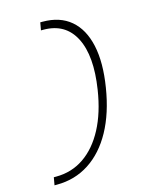

<svg xmlns="http://www.w3.org/2000/svg" viewBox="-130 -876 845 1059"><g transform="rotate(-15 293.0 -346.5)"><path d="M47.4 97.7 55.2 53.7H68.4Q157.2 53.7 227.8 5.6Q298.3 -42.5 346.2 -132.8Q394 -223.1 413.6 -349.6Q442.9 -537.1 389.2 -642.1Q335.4 -747.1 210 -747.1H196.3L204.1 -791H217.3Q315.9 -791 377.7 -738.5Q439.5 -686 461.2 -587.2Q482.9 -488.3 460.4 -349.6Q438 -209 383.1 -108.9Q328.1 -8.8 246.1 44.4Q164.1 97.7 61 97.7Z"/></g></svg>

Font: Cascadia Code ExtraLight
Style: Italic
Weight: 200
Italic angle: -10°
Monospace: yes
Designer: Aaron Bell
Foundry: Saja Typeworks
Version: Version 2404.023; ttfautohint (v1.8.4)